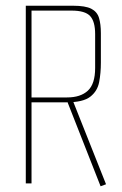

<svg xmlns="http://www.w3.org/2000/svg" viewBox="-20 -640 425 670"><path d="M70 -620H235Q278 -620 298.5 -609.5Q319 -599 325.5 -577.5Q332 -556 332 -524V-421Q332 -385 326 -353.5Q320 -322 295 -302.5Q270 -283 213 -283H90V0H70ZM331 10 215 -285 230 -289 235 -287 238 -279 350 3ZM214 -300Q261 -300 286.5 -323.5Q312 -347 312 -403V-521Q312 -565 294.5 -584Q277 -603 230 -603H90V-300Z"/></svg>

Font: Smooch Sans Thin Thin
Style: Regular
Weight: 250
Version: Version 1.010